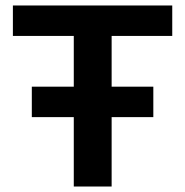

<svg xmlns="http://www.w3.org/2000/svg" viewBox="-20 -680 675 700"><path d="M608 -660V-549H387V0H249V-549H27V-660ZM539 -364V-253H96V-364Z"/></svg>

Font: Work Sans SemiBold
Style: Regular
Weight: 600
Designer: Wei Huang
Foundry: Wei Huang
Version: Version 2.010; ttfautohint (v1.8.3)